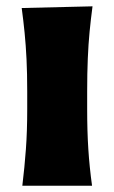

<svg xmlns="http://www.w3.org/2000/svg" viewBox="-20 -593 364 613"><path d="M51.3 0Q58.6 -60.1 62.7 -116.9Q66.9 -173.8 66.9 -244.6V-300.8Q66.9 -358.9 64.7 -403.8Q62.5 -448.7 58.6 -488Q54.7 -527.3 49.3 -567.4L275.4 -572.8Q270 -532.2 266.1 -492.2Q262.2 -452.1 260.3 -406Q258.3 -359.9 258.3 -300.8V-244.6Q258.3 -173.8 262 -116.9Q265.6 -60.1 273.9 0Z"/></svg>

Font: Pinar-DS4-FD ExtraBold
Style: Regular
Weight: 800
Designer: Amin Abedi
Version: Version 3.000